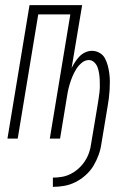

<svg xmlns="http://www.w3.org/2000/svg" viewBox="-20 -540 540 748"><path d="M186 188V152Q203 152 221 149Q239 146 255.5 137.5Q272 129 286 116.5Q300 104 310.5 88Q321 72 327 54.5Q333 37 335 20L360 -129Q362 -142 364 -154.5Q366 -167 367.5 -180Q369 -193 369 -205.5Q369 -218 368.5 -230Q368 -242 366 -254.5Q364 -267 360 -278Q356 -289 347 -297.5Q338 -306 326 -306Q311 -306 298 -295Q285 -284 276.5 -270Q268 -256 262 -241.5Q256 -227 251.5 -212Q247 -197 244 -182Q241 -167 239 -152L214 0H174L254 -484H129L49 0H9L95 -520H300L259 -275Q265 -287 272.5 -298.5Q280 -310 289.5 -320Q299 -330 312 -336Q325 -342 338 -342Q354 -342 368 -334Q382 -326 389 -312.5Q396 -299 400 -284Q404 -269 406 -253Q408 -237 408 -221Q408 -205 407 -189Q406 -173 404 -156.5Q402 -140 399 -124L375 20Q372 42 364 64Q356 86 344 106Q332 126 313.5 142.5Q295 159 274 169.5Q253 180 230.5 184Q208 188 186 188Z"/></svg>

Font: Iosevka Extralight Oblique
Style: Regular
Weight: 200
Italic angle: -9°
Monospace: yes
Designer: Belleve Invis
Foundry: Belleve Invis
Version: Version 32.5.0; ttfautohint (v1.8.4)